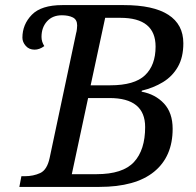

<svg xmlns="http://www.w3.org/2000/svg" viewBox="-20 -734 771 754"><path d="M56 0 64 -42H77Q111 -42 138 -54.5Q165 -67 175 -114L279 -604Q281 -610 282 -620Q283 -630 283 -634Q283 -657 266 -665.5Q249 -674 223 -674Q186 -674 164.5 -650Q143 -626 143 -589Q143 -570 154 -553Q135 -539 116 -539Q94 -539 81 -554Q68 -569 68 -586Q68 -638 105 -676Q142 -714 225 -714H466Q582 -714 641 -676Q700 -638 700 -564Q700 -509 678.5 -471.5Q657 -434 620 -411.5Q583 -389 537 -378L536 -374Q590 -364 624 -327.5Q658 -291 658 -228Q658 -119 585 -59.5Q512 0 370 0ZM413 -399Q508 -399 549.5 -438.5Q591 -478 591 -551Q591 -664 453 -664H393L336 -399ZM359 -50Q462 -50 506 -97.5Q550 -145 550 -235Q550 -349 410 -349H326L262 -50Z"/></svg>

Font: NotoSerif-Italic
Style: Regular
Weight: 400
Italic angle: -12°
Designer: Monotype Design Team
Foundry: Monotype Imaging Inc.
Version: Version 2.007; ttfautohint (v1.8) -l 8 -r 50 -G 200 -x 14 -D